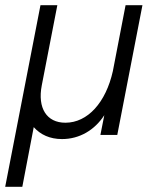

<svg xmlns="http://www.w3.org/2000/svg" viewBox="-28 -520 600 740"><path d="M-8 200H58L102 -30C128 -1 164 16 211 16C279 16 337 -19 374 -76L359 0H424L521 -500H456L407 -246C380 -125 310 -47 224 -47C152 -47 116 -103 133 -191L193 -500H128Z"/></svg>

Font: Uncut Sans Book Italic
Style: Regular
Weight: 350
Italic angle: -11°
Designer: Kasper Nordkvist
Foundry: UNCUT.wtf
Version: Version 1.304;Glyphs 3.2 (3246)